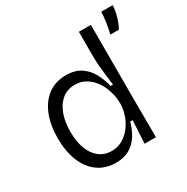

<svg xmlns="http://www.w3.org/2000/svg" viewBox="-167 -870 998 1025"><g transform="rotate(-30 331.5 -357.0)"><path d="M260 12Q195 12 148.5 -22Q102 -56 78 -116.5Q54 -177 54 -257Q54 -336 78 -397Q102 -458 148 -492.5Q194 -527 259 -527Q315 -527 351 -502.5Q387 -478 407.5 -439.5Q428 -401 438 -358H453Q449 -389 445 -421.5Q441 -454 438.5 -485.5Q436 -517 436 -542V-693H510V-253L511 0H441L449 -141H434Q422 -97 400 -62.5Q378 -28 344 -8Q310 12 260 12ZM271 -54Q310 -54 340.5 -72.5Q371 -91 392.5 -120.5Q414 -150 425 -184.5Q436 -219 436 -249V-259Q436 -279 430.5 -305Q425 -331 413 -358Q401 -385 381.5 -408Q362 -431 335.5 -445Q309 -459 275 -459Q228 -459 195.5 -432Q163 -405 146.5 -359Q130 -313 130 -254Q130 -193 146.5 -148.5Q163 -104 195 -79Q227 -54 271 -54ZM574 -596Q582 -630 586 -655.5Q590 -681 591.5 -698.5Q593 -716 593 -726H663Q663 -698 653.5 -663Q644 -628 627 -596Z"/></g></svg>

Font: Bricolage Grotesque 24pt Light
Style: Regular
Weight: 300
Designer: Mathieu Triay
Foundry: Atelier Triay
Version: Version 1.001;gftools[0.9.33.dev8+g029e19f]